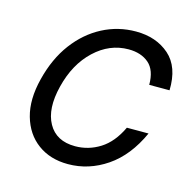

<svg xmlns="http://www.w3.org/2000/svg" viewBox="-83 -593 683 685"><g transform="rotate(15 258.5 -250.0)"><path d="M225 10Q159.2 10 113.3 -23.8Q67.5 -57.5 50.4 -117.9Q33.3 -178.3 53.3 -257.5Q73.3 -337.5 115.4 -393.8Q157.5 -450 215 -480Q272.5 -510 338.3 -510Q413.3 -510 461.7 -467.5Q510 -425 507.5 -338.3H432.5Q432.5 -392.5 404.2 -417.1Q375.8 -441.7 329.2 -441.7Q259.2 -441.7 203.8 -389.6Q148.3 -337.5 126.7 -250Q105 -163.3 134.2 -110.8Q163.3 -58.3 233.3 -58.3Q282.5 -58.3 325 -85Q367.5 -111.7 395 -170H475Q434.2 -80 367.9 -35Q301.7 10 225 10Z"/></g></svg>

Font: Funnel Sans Light
Style: Italic
Weight: 300
Italic angle: -14.036°
Designer: NORD ID, Kristian Moeller
Foundry: Dicotype
Version: Version 1.000